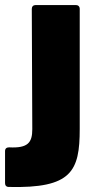

<svg xmlns="http://www.w3.org/2000/svg" viewBox="-95 -540 366 761"><path d="M-60 201C189 207 221 139 221 -29V-505C221 -514 215 -520 206 -520H46C37 -520 31 -514 31 -505L33 -28C33 25 16 48 -59 44C-69 44 -75 49 -75 59V186C-75 195 -70 201 -60 201Z"/></svg>

Font: Barlow Semi Condensed Black
Style: Regular
Weight: 900
Width: 4
Designer: Jeremy Tribby
Foundry: Tribby Type
Version: Version 1.408;PS 001.408;hotconv 1.0.88;makeotf.lib2.5.64775